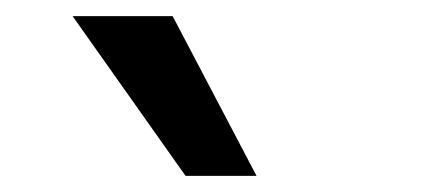

<svg xmlns="http://www.w3.org/2000/svg" viewBox="-20 -782 540 238"><path d="M210 -564 70 -762H194L298 -564Z"/></svg>

Font: Nunito Sans 7pt SemiBold
Style: Regular
Weight: 600
Designer: Vernon Adams
Foundry: Vernon Adams
Version: Version 3.101;gftools[0.9.27]